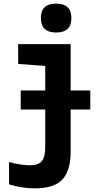

<svg xmlns="http://www.w3.org/2000/svg" viewBox="-20 -792 540 1057"><path d="M373 -693Q373 -772 289 -772Q205 -772 205 -693Q205 -613 289 -613Q373 -613 373 -693ZM169 245Q279 245 324 195.5Q369 146 369 43V-189H477V-294H369V-549H80V-440L229 -429V-294H94V-189H229V17Q229 74 209.5 96Q190 118 144 118Q126 118 93 113.5Q60 109 30 100V223Q64 234 101.5 239.5Q139 245 169 245Z"/></svg>

Font: Noto Sans Mono UI Condensed ExtraBold
Style: Regular
Weight: 800
Width: 3
Designer: Monotype Design team
Foundry: Monotype Imaging Inc.
Version: 1.000